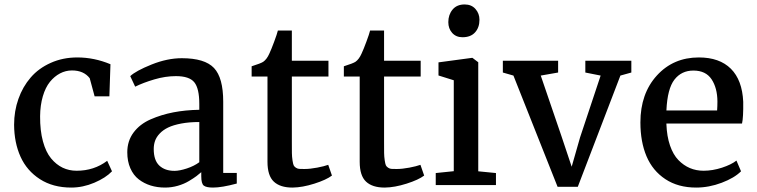

<svg xmlns="http://www.w3.org/2000/svg" viewBox="-20 -827 3381 858"><path d="M43 -269.5Q43 -330.6 62.3 -385Q81.5 -439.5 117.2 -480.7Q152.8 -522 206.8 -546.1Q260.7 -570.3 325.7 -570.3Q400.9 -570.3 473.6 -540L468.8 -396.5H402.8L380.9 -477.5Q354 -512.2 301.8 -512.2Q273.4 -512.2 248.3 -499Q223.1 -485.8 203.1 -461.2Q183.1 -436.5 171.4 -396.7Q159.7 -356.9 159.2 -307.6Q158.7 -243.7 171.9 -195.3Q185.1 -147 208.3 -119.1Q231.4 -91.3 260 -77.6Q288.6 -64 322.3 -64Q400.4 -64 459 -108.4L480.5 -61.5Q452.6 -32.2 401.6 -10.5Q350.6 11.2 298.3 11.2Q216.8 11.2 158.4 -26.4Q100.1 -64 71.8 -126.5Q43.5 -189 43 -269.5Z M548.8 -146.5Q548.8 -197.3 576.9 -234.9Q605 -272.5 652.8 -293.5Q700.7 -314.5 754.9 -325Q809.1 -335.4 870.6 -336.4V-362.3Q870.6 -431.6 848.4 -459.2Q826.2 -486.8 766.1 -486.8Q719.2 -486.8 669.7 -472.2Q620.1 -457.5 584.5 -439.9H584L562 -486.8Q586.9 -510.3 657.2 -538.6Q727.5 -566.9 792.5 -566.9Q895 -566.9 936.3 -523.2Q977.5 -479.5 977.5 -372.6V-54.2H1038.1V-6.8Q971.2 11.2 932.1 11.2Q901.9 11.2 890.6 2.4Q879.4 -6.3 879.4 -39.6V-57.6Q869.6 -48.8 857.9 -40Q846.2 -31.2 824.5 -18.1Q802.7 -4.9 774.7 3.2Q746.6 11.2 717.8 11.2Q683.1 11.2 653.3 2Q623.5 -7.3 599.9 -25.6Q576.2 -43.9 562.5 -75Q548.8 -106 548.8 -146.5ZM759.8 -63.5Q782.2 -63.5 814.9 -74.2Q847.7 -85 870.6 -102.1V-281.7Q825.2 -281.7 789.6 -274.9Q753.9 -268.1 731.2 -257.1Q708.5 -246.1 693.6 -230.2Q678.7 -214.4 672.9 -197.5Q667 -180.7 667 -161.1Q667 -110.4 692.1 -86.9Q717.3 -63.5 759.8 -63.5Z M1175.3 -104V-484.9H1104.5V-530.8Q1145 -543.5 1156.2 -550.8Q1172.4 -562 1183.6 -587.4Q1192.4 -606 1205.3 -640.9Q1218.3 -675.8 1221.7 -690.4H1284.2V-555.7H1447.8V-484.9H1284.2V-192.9Q1284.2 -160.2 1284.4 -143.3Q1284.7 -126.5 1287.1 -110.4Q1289.6 -94.2 1292.2 -88.4Q1294.9 -82.5 1302.2 -77.6Q1309.6 -72.8 1317.1 -72.3Q1324.7 -71.8 1339.8 -71.8H1340.3Q1365.7 -71.8 1397.5 -77.9Q1429.2 -84 1446.3 -90.3H1446.8L1463.4 -42.5Q1438.5 -23.4 1384.8 -6.3Q1331.1 10.7 1287.6 11.2H1286.6Q1231.9 11.2 1203.6 -15.4Q1175.3 -42 1175.3 -104Z M1587.4 -104V-484.9H1516.6V-530.8Q1557.1 -543.5 1568.4 -550.8Q1584.5 -562 1595.7 -587.4Q1604.5 -606 1617.4 -640.9Q1630.4 -675.8 1633.8 -690.4H1696.3V-555.7H1859.9V-484.9H1696.3V-192.9Q1696.3 -160.2 1696.5 -143.3Q1696.8 -126.5 1699.2 -110.4Q1701.7 -94.2 1704.3 -88.4Q1707 -82.5 1714.4 -77.6Q1721.7 -72.8 1729.2 -72.3Q1736.8 -71.8 1752 -71.8H1752.4Q1777.8 -71.8 1809.6 -77.9Q1841.3 -84 1858.4 -90.3H1858.9L1875.5 -42.5Q1850.6 -23.4 1796.9 -6.3Q1743.2 10.7 1699.7 11.2H1698.7Q1644 11.2 1615.7 -15.4Q1587.4 -42 1587.4 -104Z M1927.2 0V-53.7L2007.8 -62V-468.3L1939.5 -489.7V-548.3L2088.9 -568.4H2091.3L2117.2 -548.8V-61.5L2196.3 -53.7V0ZM2046.4 -660.6Q2018.1 -660.6 2000.7 -679.9Q1983.4 -699.2 1983.4 -728Q1983.4 -761.2 2002.4 -784.2Q2021.5 -807.1 2056.2 -807.1H2056.6Q2086.9 -807.1 2104.7 -786.9Q2122.6 -766.6 2122.6 -738.8Q2122.6 -704.1 2103 -682.4Q2083.5 -660.6 2046.9 -660.6Z M2471.7 7.8 2274.4 -489.3 2227.1 -502.9V-555.7H2474.1V-502.9L2396.5 -489.3L2488.8 -219.2L2534.7 -82L2572.3 -213.4L2664.1 -489.3L2595.7 -502.9V-555.7H2801.3V-502.9L2752.4 -489.3L2562 7.8Z M3090.8 11.2Q3010.3 11.2 2953.4 -26.4Q2896.5 -64 2869.1 -128.7Q2841.8 -193.4 2841.8 -279.8Q2841.8 -408.7 2915.3 -489.5Q2988.8 -570.3 3103 -570.3Q3195.3 -570.3 3246.1 -519.8Q3296.9 -469.2 3301.3 -372.1Q3302.2 -302.2 3295.9 -274.9H2958V-272Q2960 -217.8 2974.1 -176.8Q2988.3 -135.7 3011.5 -111.8Q3034.7 -87.9 3063 -75.9Q3091.3 -64 3124 -64Q3164.1 -64 3206.1 -77.6Q3248 -91.3 3271 -109.4L3291.5 -61.5Q3261.7 -31.7 3205.1 -10.3Q3148.4 11.2 3090.8 11.2ZM3078.6 -511.7Q3025.4 -511.7 2993.9 -471.2Q2962.4 -430.7 2958 -333.5H3184.6Q3186 -352.5 3186 -374Q3185.5 -434.1 3159.7 -472.9Q3133.8 -511.7 3078.6 -511.7Z"/></svg>

Font: HaufeMerriweather
Style: Regular
Weight: 400
Designer: Eben Sorkin ( eben@eyebytes.com )
Foundry: Eben Sorkin
Version: Version 1.56